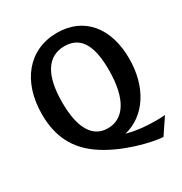

<svg xmlns="http://www.w3.org/2000/svg" viewBox="-192 -854 1070 1128"><g transform="rotate(-30 343.0 -290.5)"><path d="M663 24C639 26 617 26 595 26C527 26 467 19 407 3C554 -33 647 -177 647 -369C647 -575 539 -712 354 -712C162 -712 39 -563 39 -340C39 -184 99 -82 201 -9C329 83 522 128 591 131ZM353 -622C475 -622 510 -515 510 -371C510 -173 441 -76 335 -76C229 -76 177 -172 177 -342C177 -523 236 -622 353 -622Z"/></g></svg>

Font: CantoraOne
Style: Regular
Weight: 400
Designer: Pablo Impallari, Rodrigo Fuenzalida
Foundry: Pablo Impallari
Version: Version 1.001